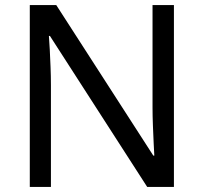

<svg xmlns="http://www.w3.org/2000/svg" viewBox="-20 -734 800 754"><path d="M663 0H558L176 -593H172Q174 -570 175.5 -538.5Q177 -507 178.5 -471.5Q180 -436 180 -399V0H97V-714H201L582 -123H586Q585 -139 583.5 -171Q582 -203 580.5 -241Q579 -279 579 -311V-714H663Z"/></svg>

Font: Noto Sans Cham
Style: Regular
Weight: 400
Designer: Monotype Design Team
Foundry: Monotype Imaging Inc.
Version: Version 2.002